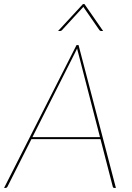

<svg xmlns="http://www.w3.org/2000/svg" viewBox="-36 -921 645 941"><path d="M0 0ZM532 0H523Q518.5 0 517 -5L456.5 -239H118L0 -5Q-3.5 0 -8 0H-16L339 -700H349ZM123 -249H454L347 -663Q345.5 -668.5 344.2 -673.2Q343 -678 342 -683.5Q339.5 -678 337 -673.2Q334.5 -668.5 332 -663ZM469.5 -769H460Q455 -769 451.5 -773L374 -885Q373.5 -886 373 -886.5Q372.5 -887 372.5 -888L370.5 -885L267.5 -773Q265 -770.5 262.5 -769.8Q260 -769 258 -769H248.5L370.5 -901H378Z"/></svg>

Font: Lato Hairline
Style: Italic
Weight: 100
Italic angle: -7°
Designer: Lukasz Dziedzic
Foundry: tyPoland Lukasz Dziedzic
Version: Version 2.007; 2014-02-27